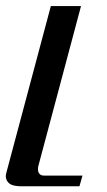

<svg xmlns="http://www.w3.org/2000/svg" viewBox="-41 -348 361 649"><path d="M232.9 -327.6 87.9 215.8Q87.4 221.2 87.4 224.6Q87.4 233.9 92.5 239.7Q97.7 245.6 108.4 245.6H237.8L227.5 281.7H31.7Q2.9 281.7 -9 272.5Q-21 263.2 -21.5 248Q-21.5 243.2 -19 233.9L130.9 -327.6Z"/></svg>

Font: Arian Grqi
Style: Regular
Weight: 400
Designer: Ruben Hakobyan (Tarumian)
Foundry: Ruben Hakobyan (Tarumian)
Version: Version 1.003